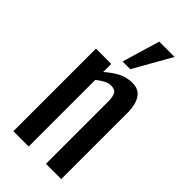

<svg xmlns="http://www.w3.org/2000/svg" viewBox="-255 -887 950 950"><g transform="rotate(45 219.5 -412.0)"><path d="M54 0V-578H161V-521Q190 -548 225 -567Q260 -586 302 -586Q337 -586 355.5 -568Q374 -550 381.5 -523Q389 -496 389 -468V0H282V-437Q282 -468 273 -485Q264 -502 236 -502Q218 -502 198.5 -491.5Q179 -481 161 -466V0ZM192 -626 251 -824H358L246 -626Z"/></g></svg>

Font: Oswald
Style: Regular
Weight: 400
Designer: Vernon Adams
Foundry: Vernon Adams
Version: Version 4.103; ttfautohint (v1.8.3)